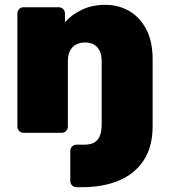

<svg xmlns="http://www.w3.org/2000/svg" viewBox="-20 -550 698 795"><path d="M297 225Q286 225 278.5 217.5Q271 210 271 199V75Q271 64 278.5 56.5Q286 49 297 49H330Q355 49 370.5 40Q386 31 393.5 12.5Q401 -6 401 -37V-297Q401 -334 383 -354Q365 -374 332 -374Q299 -374 280 -354Q261 -334 261 -297V-26Q261 -15 253.5 -7.5Q246 0 235 0H78Q67 0 59.5 -7.5Q52 -15 52 -26V-494Q52 -505 59.5 -512.5Q67 -520 78 -520H223Q234 -520 241.5 -512.5Q249 -505 249 -494V-458Q275 -488 318 -509Q361 -530 416 -530Q470 -530 514 -505Q558 -480 585 -430Q612 -380 612 -304V-28Q612 58 575 114Q538 170 472.5 197.5Q407 225 322 225Z"/></svg>

Font: Rubik ExtraBold
Style: Regular
Weight: 800
Designer: Hubert and Fischer
Foundry: Hubert and Fischer
Version: Version 2.300;gftools[0.9.30]